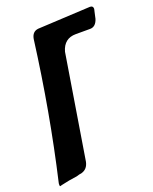

<svg xmlns="http://www.w3.org/2000/svg" viewBox="-174 -799 690 867"><g transform="rotate(-20 171.0 -365.5)"><path d="M-37 -8Q-39 -8 -39 -15Q-39 -22 -38 -25Q34 -336 78 -674Q84 -707 113 -710L366 -723Q381 -723 381 -709Q381 -705 380 -702.5Q379 -700 379 -699L371 -663Q360 -629 333 -629H264Q207 -629 191 -571L110 -72Q103 -38 73 -30H74Q63 -29 48 -24Q9 -19 -29 -10Q-34 -8 -37 -8Z"/></g></svg>

Font: Bangerz
Style: Regular
Weight: 400
Designer: vernon adams
Foundry: Vernon Adams
Version: Version 2.10;February 7, 2025;FontCreator 13.0.0.2683 64-bit